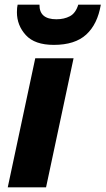

<svg xmlns="http://www.w3.org/2000/svg" viewBox="-20 -797 449 817"><path d="M13 0 130 -549H293L176 0ZM209 -606Q299 -606 347 -650Q395 -694 409 -777H313Q302 -741 277.5 -728Q253 -715 220 -715Q147 -715 148 -777H55Q52 -765 52 -745Q52 -689 90 -647.5Q128 -606 209 -606Z"/></svg>

Font: Noto Sans Display Extra
Style: Italic
Weight: 800
Italic angle: -12°
Designer: Monotype Design Team
Foundry: Monotype Imaging Inc.
Version: Version 1.900